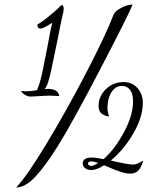

<svg xmlns="http://www.w3.org/2000/svg" viewBox="-20 -740 738 847"><path d="M481 -675Q486 -690 514 -705Q542 -720 565 -720Q546 -672 421 -432.5Q296 -193 236 -97Q179 -6 135 40.5Q91 87 51 87Q95 43 184 -104Q273 -251 359.5 -417.5Q446 -584 481 -675ZM72 -338H84L93 -337Q115 -337 143 -342Q156 -371 166 -417.5Q176 -464 190 -537Q203 -612 211 -640Q171 -614 160 -614Q152 -614 148.5 -618Q145 -622 145 -632Q159 -639 192 -665Q225 -691 250 -717H256Q261 -712 261 -701Q261 -690 255 -668Q248 -639 237 -580L218 -488L205 -426Q198 -395 192 -376.5Q186 -358 177 -347Q182 -348 190 -348Q212 -348 225 -341Q238 -334 242 -316Q216 -318 199 -318Q181 -318 153 -316Q127 -314 115 -314Q104 -314 92 -320.5Q80 -327 72 -338ZM458 -3 439 -11Q407 10 383 10Q366 10 355.5 2Q345 -6 345 -19Q345 -45 386 -45Q402 -45 437 -38Q486 -81 526.5 -156Q567 -231 567 -293Q567 -327 553.5 -344Q540 -361 518 -361Q489 -361 471.5 -333Q454 -305 454 -263Q454 -247 461 -227H453Q433 -233 424 -243Q415 -253 415 -273Q415 -315 447 -346.5Q479 -378 526 -378Q563 -378 586.5 -351.5Q610 -325 610 -286Q610 -223 568 -151Q526 -79 469 -32L477 -30Q545 -14 568 -14Q584 -14 612 -32Q604 -2 590.5 12Q577 26 555 26Q537 26 513.5 18.5Q490 11 458 -3ZM413 -21Q395 -28 382 -28Q375 -28 371.5 -25Q368 -22 368 -18Q368 -14 372.5 -11Q377 -8 382 -8Q392 -8 413 -21Z"/></svg>

Font: Dancing Script
Style: Regular
Weight: 400
Designer: Pablo Impallari
Foundry: Pablo Impallari
Version: Version 2.000